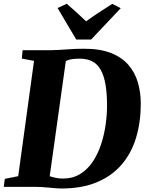

<svg xmlns="http://www.w3.org/2000/svg" viewBox="-34 -1016 790 1044"><path d="M89 -743H243Q286.5 -744 332 -747.5Q377.5 -751 421 -751Q507.5 -751.5 567.2 -728.5Q627 -705.5 663 -664.5Q699 -623.5 715.2 -569.2Q731.5 -515 731.5 -452.5Q731.5 -352.5 706.2 -268.2Q681 -184 628.2 -122Q575.5 -60 493.8 -25.5Q412 9 299 9Q286.5 9 269 7.5Q251.5 6 231.8 4.2Q212 2.5 193 1.2Q174 0 158 0H-13.5L-8 -43.5L65 -58L151 -685L84.5 -697.5ZM232 -27.5 213.5 -67.5Q217.5 -64.5 232.2 -59.2Q247 -54 267 -49.5Q287 -45 307 -45Q361 -45 401.2 -69.5Q441.5 -94 469.5 -135.5Q497.5 -177 514.8 -228.8Q532 -280.5 540 -335.5Q548 -390.5 548 -442Q548 -509 539.5 -557.5Q531 -606 513.2 -637Q495.5 -668 467.5 -682.5Q439.5 -697 400 -697Q375 -697 358.8 -694.5Q342.5 -692 332.5 -687.8Q322.5 -683.5 316 -679.5L327 -706ZM380.5 -801 279 -972.5 329 -995.5Q356.5 -972 383 -948Q409.5 -924 434 -900Q468.5 -925 504.8 -948.8Q541 -972.5 576.5 -995L622.5 -971.5L461.5 -801Z"/></svg>

Font: Merriweather 48pt Black
Style: Italic
Weight: 900
Italic angle: -7.8°
Version: Version 2.101